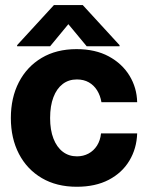

<svg xmlns="http://www.w3.org/2000/svg" viewBox="-20 -713 571 741"><path d="M276.2 7.8Q198.4 7.8 141.4 -25.7Q84.3 -59.2 53.1 -119.1Q21.9 -179.1 21.9 -257.4Q21.9 -336.1 52.9 -395.9Q83.9 -455.7 140.8 -489.6Q197.7 -523.4 275.4 -523.4Q347.9 -523.4 399.8 -495.4Q451.6 -467.3 479.8 -420.9Q508.1 -374.6 509.4 -318.6H371.5Q367.1 -344.4 354.8 -364.2Q342.5 -384 322.9 -395.2Q303.2 -406.4 276.6 -406.4Q245 -406.4 221.9 -388.7Q198.7 -370.9 186.1 -337.6Q173.4 -304.4 173.4 -257.4Q173.4 -211.1 186.3 -178.1Q199.1 -145 222.4 -127.3Q245.6 -109.6 277 -109.6Q301.5 -109.6 321.5 -120.3Q341.5 -131 354.3 -150.9Q367.1 -170.9 369.9 -198.2H509.4Q507.4 -139.6 479.4 -93Q451.5 -46.3 400 -19.2Q348.5 7.8 276.2 7.8ZM173.4 -534.4H46.1V-538.7L188.1 -693.4H299.4L441.4 -538.7V-534.4H314.6L243.8 -619.7Z"/></svg>

Font: Inter Display V
Style: Regular
Weight: 400
Designer: Rasmus Andersson
Foundry: rsms
Version: Version 3.015;git-src